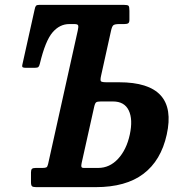

<svg xmlns="http://www.w3.org/2000/svg" viewBox="-20 -770 738 790"><path d="M155 -79Q166.5 -79 171 -81.5Q175.5 -84 178 -95.5L300 -644.5Q303.5 -660 301.5 -665.5Q299.5 -671 286 -671H265Q225.5 -671 196 -636.5Q166.5 -602 144 -508Q141.5 -497.5 137.8 -494.2Q134 -491 123 -491H86.5Q77.5 -491 73.8 -493Q70 -495 72 -504L122.5 -731Q124.5 -742 128 -746Q131.5 -750 141.5 -750H489.5Q505.5 -750 509 -746Q512.5 -742 512.5 -725.5V-688.5Q512.5 -677.5 507.5 -674.2Q502.5 -671 491 -671H471Q452 -671 446.2 -666Q440.5 -661 436.5 -642L396 -459Q391.5 -439.5 395.5 -435.5Q399.5 -431.5 419 -431.5H470Q714 -431.5 666 -216Q642.5 -109.5 570.2 -54.8Q498 0 374 0H129Q116.5 0 112 -3.5Q107.5 -7 107.5 -20.5V-60.5Q107.5 -71.5 111.5 -75.2Q115.5 -79 127 -79ZM394.5 -352.5Q381 -352.5 376 -349.2Q371 -346 367.5 -330.5L316 -99.5Q313.5 -88 315 -83.5Q316.5 -79 325.5 -79H384Q431 -79 465.8 -116.5Q500.5 -154 514 -216Q527.5 -278.5 509.8 -315.5Q492 -352.5 445 -352.5Z"/></svg>

Font: Besley* Condensed Semi
Style: Italic
Weight: 600
Width: 3
Italic angle: -13°
Designer: Owen Earl
Foundry: indestructible type*
Version: Version 3.000; ttfautohint (v1.8.3)